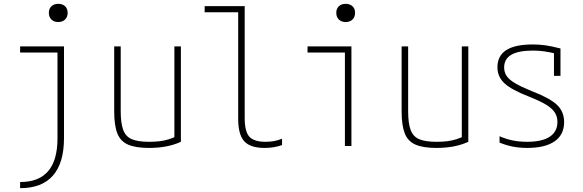

<svg xmlns="http://www.w3.org/2000/svg" viewBox="-20 -762 3040 1002"><path d="M85 188Q183 188 231.5 131Q280 74 280 -40V-488H85V-520H314V-41Q314 88 256.5 154Q199 220 85 220ZM284 -647Q262 -647 248.5 -660Q235 -673 235 -695Q235 -717 248.5 -729.5Q262 -742 284 -742Q306 -742 319.5 -729.5Q333 -717 333 -695Q333 -673 319.5 -660Q306 -647 284 -647Z M758 10Q689 10 649 -7Q609 -24 592.5 -65.5Q576 -107 576 -180V-520H610V-181Q610 -119 623 -84Q636 -49 668 -35.5Q700 -22 758 -22Q789 -22 813.5 -25Q838 -28 860.5 -35Q883 -42 905 -53L890 -30V-520H924V-22Q855 10 758 10Z M1361 10Q1286 10 1254.5 -25Q1223 -60 1223 -142V-698H1048V-730H1257V-146Q1257 -76 1281 -49Q1305 -22 1366 -22Q1391 -22 1411.5 -26Q1432 -30 1452 -38V-5Q1429 3 1407.5 6.5Q1386 10 1361 10Z M1780 0V-488H1585V-520H1814V0ZM1784 -647Q1762 -647 1748.5 -660Q1735 -673 1735 -695Q1735 -717 1748.5 -729.5Q1762 -742 1784 -742Q1806 -742 1819.5 -729.5Q1833 -717 1833 -695Q1833 -673 1819.5 -660Q1806 -647 1784 -647Z M2258 10Q2189 10 2149 -7Q2109 -24 2092.5 -65.5Q2076 -107 2076 -180V-520H2110V-181Q2110 -119 2123 -84Q2136 -49 2168 -35.5Q2200 -22 2258 -22Q2289 -22 2313.5 -25Q2338 -28 2360.5 -35Q2383 -42 2405 -53L2390 -30V-520H2424V-22Q2355 10 2258 10Z M2731 10Q2691 10 2655.5 3Q2620 -4 2587 -18V-51Q2621 -36 2656 -29Q2691 -22 2731 -22Q2809 -22 2849 -48.5Q2889 -75 2889 -126Q2889 -154 2875 -175.5Q2861 -197 2828.5 -216.5Q2796 -236 2740 -258Q2650 -293 2613 -327Q2576 -361 2576 -411Q2576 -471 2622 -500.5Q2668 -530 2761 -530Q2795 -530 2826.5 -525.5Q2858 -521 2905 -509V-366H2871V-507L2891 -480Q2848 -490 2820 -494Q2792 -498 2762 -498Q2685 -498 2648 -476Q2611 -454 2611 -410Q2611 -385 2624 -365.5Q2637 -346 2668.5 -327.5Q2700 -309 2754 -287Q2848 -251 2886 -215.5Q2924 -180 2924 -125Q2924 -59 2874.5 -24.5Q2825 10 2731 10Z"/></svg>

Font: M PLUS 1 Code ExtraLight
Style: Regular
Weight: 250
Designer: Coji Morishita
Foundry: UNDERFOREST DESIGN
Version: Version 1.002